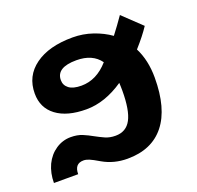

<svg xmlns="http://www.w3.org/2000/svg" viewBox="-105 -670 814 792"><g transform="rotate(-20 302.5 -274.0)"><path d="M283.2 -538.1Q328.6 -538.1 370.8 -523.7Q413.1 -509.3 445.8 -485.8Q459 -502.9 472.2 -521Q485.4 -539.1 498.5 -558.1L579.6 -481Q556.2 -445.3 516.1 -400.4Q545.4 -342.8 545.4 -266.6Q545.4 -131.3 489.3 -60.8Q433.1 9.8 326.2 9.8Q266.6 9.8 218.3 -18.1Q189.5 -35.2 176.3 -40.5Q163.1 -45.9 151.9 -45.9Q112.3 -45.9 112.3 0H5.9Q5.9 -43 22.5 -79.1Q39.6 -114.3 69.6 -134.3Q99.6 -154.3 135.3 -154.3Q164.1 -154.3 185.8 -145.3Q207.5 -136.2 227.1 -125Q246.6 -114.3 266.6 -105.2Q286.6 -96.2 312 -96.2Q358.9 -96.2 380.1 -136Q401.4 -175.8 401.4 -261.7Q401.4 -271 401.1 -279.3Q400.9 -287.6 400.4 -295.9Q317.9 -239.7 236.8 -239.7Q152.3 -239.7 105 -275.1Q57.6 -310.5 57.6 -373.5Q57.6 -450.2 118.2 -494.1Q178.7 -538.1 283.2 -538.1ZM265.6 -444.3Q177.7 -444.3 177.7 -388.7Q177.7 -366.2 195.8 -352.3Q213.9 -338.4 250.5 -338.4Q317.4 -338.4 369.6 -397.9Q336.4 -444.3 265.6 -444.3Z"/></g></svg>

Font: Arimo
Style: Bold
Weight: 700
Designer: Steve Matteson
Foundry: Monotype Imaging Inc.
Version: Version 1.33